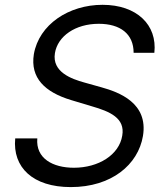

<svg xmlns="http://www.w3.org/2000/svg" viewBox="-20 -757 678 790"><path d="M529.8 -539.8H615.1C627.8 -654.8 542.6 -737.2 402 -737.2C262.8 -737.2 140.6 -656.2 119.3 -534.1C103.7 -436.1 164.8 -377.8 272.7 -345.2L358 -319.6C431.8 -298.3 495.7 -271.3 483 -198.9C470.2 -119.3 384.9 -66.8 284.1 -66.8C197.4 -66.8 126.4 -105.1 133.5 -187.5H42.6C31.2 -68.2 115.1 12.8 271.3 12.8C438.9 12.8 548.3 -79.5 568.2 -197.4C590.9 -333.8 468.8 -377.8 397.7 -397.7L326.7 -417.6C275.6 -431.8 193.2 -460.2 206 -538.4C217.3 -608 289.8 -659.1 386.4 -659.1C474.4 -659.1 529.8 -617.9 529.8 -539.8Z"/></svg>

Font: Margiela Sans
Style: Italic
Weight: 400
Italic angle: -9.39999°
Designer: Stefan Endress, Andreas Faust
Version: Version 1.100;FEAKit 1.0